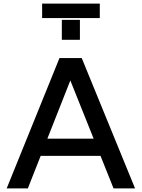

<svg xmlns="http://www.w3.org/2000/svg" viewBox="-20 -1042 783 1062"><path d="M369 -597 498 -275H242ZM608 0H727L432 -721H309L17 0H134L205 -180H536ZM422 -932H322V-822H422ZM532 -1022H213V-942H532Z"/></svg>

Font: Perun Medium
Style: Regular
Weight: 500
Foundry: Copyright (c) Stefan Peev, Context Ltd, 2016
Version: Version 1.089